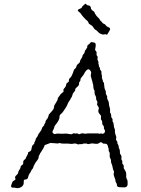

<svg xmlns="http://www.w3.org/2000/svg" viewBox="-20 -999 750 1022"><path d="M570.8 -147 564 -164.1V-185.1L559.1 -194.8Q558.1 -195.3 558.6 -200.2Q559.1 -205.1 558.6 -206.5Q558.1 -208 557.1 -210Q556.2 -211.9 554.2 -220.7Q552.7 -229.5 546.9 -232.4Q541 -234.9 536.1 -234.4Q531.2 -233.9 529.3 -234.9Q527.3 -235.8 523.9 -238.8Q520 -242.2 517.6 -242.2Q515.1 -242.2 512.2 -240.2Q509.3 -238.3 502.9 -234.9Q496.6 -231.4 469.2 -235.8L450.2 -231.9Q444.8 -231.9 441.9 -234.9H426.8Q420.9 -234.9 418 -231.9H403.8L397 -230L382.8 -234.9Q374 -235.8 368.2 -233.9Q362.3 -231.9 356.4 -233.4Q350.6 -234.9 308.1 -234.9L298.8 -237.8Q287.6 -233.9 276.9 -235.8Q266.1 -237.8 261.7 -237.3Q257.3 -236.8 254.9 -237.8Q252.4 -238.8 249.5 -238.3Q247.1 -237.8 237.3 -233.9Q227.5 -230 221.7 -228Q215.8 -226.1 215.8 -220.2L210 -208.5Q203.6 -196.8 199.2 -190.9Q190.9 -180.7 190.9 -175.8Q186 -170.9 185.5 -162.1Q185.1 -153.3 176.8 -143.6Q168.9 -134.3 164.6 -125.5L158.2 -112.8Q158.2 -104.5 147.9 -94.2Q147 -92.8 146 -89.8Q145 -86.9 144 -85Q143.1 -83 138.7 -77.1Q132.3 -68.8 130.4 -58.6Q128.4 -48.8 124.5 -46.4Q120.1 -43.9 115.2 -43.5Q110.4 -43 107.9 -41Q106 -37.1 106.4 -30.3Q107.9 -11.7 92.3 -2.9Q77.1 6.3 58.1 0Q56.2 -1 53.7 -0.5Q50.8 0 48.8 0Q35.2 0 40.5 -15.6Q45.9 -31.2 48.3 -33.7Q50.8 -36.1 55.7 -38.6Q60.5 -41 62 -43.5Q63 -45.9 61 -50.3Q57.6 -58.1 66.9 -65.9Q76.2 -73.7 76.7 -80.1Q77.1 -86.9 82.5 -94.2Q89.8 -104 89.8 -109.9Q89.8 -116.2 95.7 -119.6Q101.6 -123 103 -125.5Q104 -127.9 103.5 -133.8Q103 -139.6 105 -143.1Q106.9 -146.5 116.2 -153.8Q116.2 -157.7 128.9 -180.2Q128.9 -188.5 131.3 -189.5Q133.8 -190.4 135.7 -191.4Q147 -194.8 147.9 -208Q149.4 -221.7 154.8 -226.6Q160.2 -231 162.1 -233.9L163.1 -241.2Q164.1 -243.2 166.5 -247.1Q168.9 -251 169.4 -255.9Q169.9 -260.7 174.8 -266.6Q179.7 -272.5 180.2 -274.9Q181.2 -276.9 182.6 -280.8Q184.6 -286.1 192.9 -296.4Q201.2 -306.6 202.6 -313.5Q203.6 -320.3 208 -324.2Q215.8 -330.6 215.8 -336.9L222.2 -348.1V-351.6Q222.2 -356 227.5 -361.8Q232.9 -368.2 234.4 -371.1Q235.8 -374 237.8 -380.9Q239.3 -387.7 240.2 -389.6Q241.2 -391.6 253.9 -404.8Q266.6 -417.5 267.1 -426.8Q268.1 -436 269.5 -438.5Q271 -440.9 273.4 -444.8Q275.9 -448.2 277.8 -452.1Q279.3 -456.1 283.2 -461.4Q287.1 -466.8 287.1 -471.7Q287.1 -476.1 288.1 -477.5Q289.1 -479 292 -482.4Q294.9 -485.8 299.3 -492.7Q303.7 -499.5 309.6 -503.9Q315.9 -507.8 317.4 -509.8Q318.8 -511.7 317.9 -516.6Q316.9 -521.5 318.4 -523.9Q319.3 -526.4 324.2 -531.2Q330.1 -537.1 332 -546.9Q333.5 -556.2 336.9 -557.6Q347.7 -563 346.7 -569.3Q345.7 -578.1 353.5 -585Q361.3 -591.8 367.2 -608.4Q373 -625.5 374 -627.9Q375 -629.9 379.4 -633.3Q383.8 -636.7 385.7 -642.1Q387.2 -647.9 388.7 -650.9Q390.1 -654.3 396.5 -659.2Q405.8 -666.5 405.8 -671.4Q405.3 -676.3 412.1 -686Q418.9 -695.8 418.9 -700.2Q418.9 -705.1 424.3 -710.4Q429.7 -715.8 430.7 -721.7Q431.6 -730.5 439 -737.8L444.8 -748Q444.8 -749 444.3 -752.9Q443.8 -756.8 449.2 -760.3Q455.1 -764.2 456.1 -765.6Q457 -767.1 459 -769.5Q460.9 -772 462.9 -773.4Q464.8 -774.9 467.8 -774.9Q470.7 -774.9 474.6 -773.9Q478.5 -772.9 481 -772.5Q493.7 -770.5 487.8 -744.1L485.8 -733.9L494.1 -722.2V-706.1Q494.1 -704.1 499 -699.2Q500 -696.3 499.5 -689.5Q499 -682.6 499 -681.2Q499 -679.2 503.9 -670.9V-660.2Q503.9 -657.7 505.4 -655.3Q506.8 -652.8 506.3 -649.9Q505.4 -645.5 508.8 -642.1Q512.2 -638.7 512.2 -634.8V-629.9L520 -618.2Q519 -606.4 521 -602.1Q522.9 -597.7 522.5 -591.8Q522 -585.9 522.5 -584Q522.9 -582 524.9 -577.6Q527.8 -570.8 527.8 -568.4V-564.9Q528.8 -564 533.2 -558.1Q534.2 -553.7 534.7 -543.9Q535.6 -527.8 539.6 -521Q543.9 -513.7 543.5 -507.8Q543 -502 543.5 -500Q543.9 -498 550.8 -484.9Q550.8 -482.9 550.3 -478Q549.8 -473.1 553.7 -467.3Q558.6 -460.9 559.6 -449.2Q560.1 -437.5 563 -429.7Q565.9 -421.9 565.9 -419.4V-399.9Q571.8 -393.6 571.8 -384.8Q571.8 -376 573.2 -374L579.1 -365.2Q579.1 -359.4 579.1 -353L584 -344.2Q585 -340.8 585.4 -333Q585.9 -325.2 586.9 -322.3Q587.9 -319.3 589.8 -314.5Q591.8 -310.1 591.8 -307.6V-298.3Q591.8 -292 592.8 -289.1L599.1 -270Q599.1 -268.1 598.1 -263.2Q597.2 -258.8 597.7 -255.9Q598.1 -252.9 601.1 -249.5Q605 -245.1 605 -240.2V-235.4Q611.8 -225.1 611.8 -219.2L612.8 -210Q618.2 -204.6 618.2 -193.4Q618.2 -182.1 619.1 -181.2L625 -170.9Q627 -168.9 626.5 -162.1Q626 -155.3 626 -151.4Q626 -147.5 630.9 -143.1V-128.9Q632.8 -125 636.2 -121.6Q639.6 -118.2 638.7 -111.3Q638.2 -105 639.2 -102.5Q640.1 -100.1 646.5 -90.3Q652.8 -80.6 651.9 -65.9Q650.4 -50.8 658.2 -40Q659.2 -38.1 659.2 -30.3V-18.1Q659.2 -5.9 647 -2Q639.2 -2 630.9 -2Q602.1 -0.5 602.1 -13.7V-19Q601.1 -22 598.6 -25.9Q596.2 -30.3 595.2 -32.2Q594.2 -34.2 594.7 -37.1Q595.2 -40 590.3 -52.7Q585.4 -65.4 585 -69.8L586.9 -87.9Q582 -92.8 582 -97.2L576.2 -122.1Q570.8 -132.8 570.8 -138.7ZM408.2 -576.2V-570.8L400.9 -559.1V-553.2Q400.9 -544.4 392.1 -537.6Q379.4 -527.3 380.4 -522Q381.3 -516.6 375 -510.3Q369.1 -503.9 368.2 -501.5Q367.2 -499 365.2 -492.2Q363.3 -485.4 362.3 -483.4Q361.3 -481.4 358.4 -478Q356 -475.1 355 -471.7Q353.5 -466.3 349.1 -461.9Q345.2 -458 340.3 -445.8Q335.4 -433.6 330.6 -426.8Q325.2 -419.9 319.3 -409.7Q313.5 -399.4 304.7 -392.6Q296.4 -385.7 296.9 -378.9Q298.8 -362.3 274.4 -333Q272 -330.1 270 -327.1L269 -320.8Q269 -318.4 263.7 -308.6Q258.3 -298.8 258.8 -295.9Q262.7 -287.1 271 -285.2L285.2 -288.1Q318.4 -286.1 323.7 -287.6Q329.1 -289.1 341.8 -286.6Q354.5 -284.2 359.9 -284.2L371.1 -289.1Q373 -290 377 -289.1Q380.9 -288.1 382.8 -288.1L391.6 -289.1L400.9 -284.2L415 -289.1Q418 -290 423.8 -288.6Q429.7 -287.1 436 -287.1L448.2 -289.1Q473.6 -289.1 499 -289.1L511.2 -287.1L519 -289.1Q520 -289.1 523.4 -287.6Q526.9 -286.1 528.8 -287.1Q542 -293 538.1 -306.2Q537.1 -308.1 535.2 -310.5Q533.2 -313 533.2 -314.9V-321.8Q533.2 -328.6 524.9 -336.9Q523.9 -339.8 523.9 -346.7Q523.9 -353.5 522.5 -356.4Q521 -358.9 519 -360.8Q517.1 -363.3 517.1 -365.2Q517.1 -367.2 517.6 -374.5Q518.1 -381.8 517.1 -383.8Q516.1 -385.7 508.8 -394Q501.5 -402.3 503.9 -414.1Q508.8 -423.8 502.9 -431.6Q497.1 -439.5 496.6 -441.9Q496.1 -443.4 497.6 -449.2Q499 -455.1 498 -458Q497.1 -460.9 494.6 -464.4Q490.7 -469.7 491.7 -475.6Q492.2 -481.4 488.3 -489.3Q483.9 -497.1 483.9 -500L482.9 -517.1L479 -523.9Q476.1 -535.6 476.1 -547.9Q473.1 -553.7 473.1 -559.1L462.9 -595.2Q462.9 -598.1 464.4 -605.5Q465.8 -612.8 464.8 -616.2Q449.7 -649.9 425.8 -603Q423.8 -598.6 417.5 -591.8Q408.2 -581.1 408.2 -576.2ZM463.9 -954.1Q463.9 -952.1 466.3 -949.7Q468.8 -947.3 469.7 -945.3Q470.7 -943.4 475.1 -940.9Q480 -939 481.9 -935.1Q483.9 -930.7 486.8 -924.8Q490.2 -918.9 493.2 -915Q496.1 -911.1 501 -906.7Q505.9 -902.3 507.8 -900.4Q509.8 -898.4 510.7 -895.5Q511.7 -891.1 515.1 -888.7Q519 -886.2 522.5 -880.9Q526.4 -875 530.3 -873.5Q540 -870.1 543 -864.7Q545.9 -859.4 553.2 -856Q560.5 -853 564 -850.1Q566.9 -846.7 565.9 -842.8Q564.9 -838.9 563.5 -836.4Q562 -834 559.6 -830.1Q557.1 -826.2 554.2 -820.8Q550.8 -815.4 549.8 -814.5Q548.8 -813.5 545.4 -815.4Q542 -816.9 541 -816.9L527.8 -814.9Q512.2 -818.8 505.9 -825.2L495.6 -835.4Q492.2 -838.9 488.3 -840.3Q483.4 -842.3 471.2 -860.8Q468.8 -863.3 461.9 -867.2Q455.1 -871.1 453.1 -873Q452.1 -875 450.7 -879.4Q449.2 -883.8 447.3 -885.7Q445.3 -887.7 441.9 -890.6Q438 -893.1 437 -894.5Q436 -896 431.2 -900.9Q425.8 -905.3 424.8 -907.2Q420.9 -912.6 418.5 -915Q416 -917 412.1 -923.8Q408.2 -930.2 398.9 -937Q389.6 -943.8 398.4 -949.2Q400.9 -950.2 402.8 -951.2Q404.8 -952.1 411.1 -955.1Q417.5 -958 416 -961.9Q416 -962.9 417.5 -963.9Q418.9 -964.8 427.7 -973.6Q436.5 -982.4 439 -977.1Q441.4 -971.2 450.2 -970.2Q463.9 -968.8 463.9 -954.1Z"/></svg>

Font: AntiqueNobleLightItalic
Style: LightItalic
Weight: 400
Version: Version 001.000